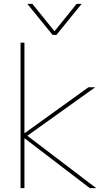

<svg xmlns="http://www.w3.org/2000/svg" viewBox="-20 -970 567 990"><path d="M260 -810H262L375 -950H401L271 -790H251L121 -950H147ZM106 -284H108L436 -520H471L121 -270L476 0H443L108 -256H106V0H86V-750H106Z"/></svg>

Font: Mplus 1p Thin
Style: Regular
Weight: 250
Version: Version 1.061